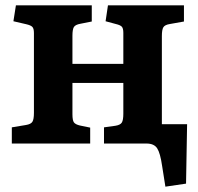

<svg xmlns="http://www.w3.org/2000/svg" viewBox="-20 -533 737 713"><path d="M594.2 160.2 582 83Q575.2 35.6 563.7 17.8Q552.2 0 523.9 0H366.2V-60.1L408.2 -65.9Q426.8 -68.8 432.4 -77.9Q438 -86.9 438 -110.8V-225.1H249V-108.9Q249 -85.9 254.6 -78.4Q260.3 -70.8 276.9 -66.9L314.9 -59.1V0H23.9V-60.1L76.2 -68.8Q94.7 -71.8 100.3 -80.8Q106 -89.8 106 -113.8V-410.2Q106 -426.8 100.3 -432.9Q94.7 -439 78.1 -442.9L29.8 -454.1L39.1 -513.2H320.8V-453.1L278.8 -444.8Q259.8 -441.4 254.4 -432.6Q249 -423.8 249 -399.9V-295.9H438V-411.1Q438 -427.7 432.4 -433.8Q426.8 -439.9 410.2 -443.8L372.1 -454.1L380.9 -513.2H663.1V-453.1L610.8 -443.8Q592.3 -440.9 586.7 -431.9Q581.1 -422.9 581.1 -398.9V-71.8H674.8L670.9 148.9Z"/></svg>

Font: Literata Book
Style: Bold
Weight: 700
Designer: Latin by Veronika Burian and Jose Scaglione. Greek by Irene Vlachou. Cyrillic by Vera Evstafieva
Foundry: TypeTogether
Version: Version 2.003;PS 002.003;hotconv 1.0.88;makeotf.lib2.5.64775